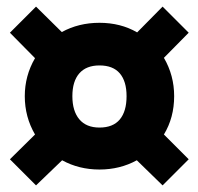

<svg xmlns="http://www.w3.org/2000/svg" viewBox="-20 -633 600 581"><path d="M476 -226 551 -151 472 -72 394 -148Q343 -120 281 -120Q219 -120 168 -148L89 -72L10 -151L86 -226Q55 -279 55 -342Q55 -404 86 -457L10 -534L89 -613L167 -536Q218 -564 281 -564Q345 -564 395 -535L472 -613L551 -534L476 -458Q507 -405 507 -342Q507 -277 476 -226ZM363 -342Q363 -387 342.5 -411Q322 -435 281 -435Q241 -435 220 -411Q199 -387 199 -342Q199 -297 220 -272Q241 -247 281 -247Q322 -247 342.5 -271.5Q363 -296 363 -342Z"/></svg>

Font: FiraGO Heavy
Style: Regular
Weight: 900
Designer: bBox Type
Foundry: bBox Type GmbH
Version: Version 1.001